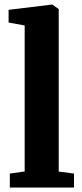

<svg xmlns="http://www.w3.org/2000/svg" viewBox="-20 -840 369 860"><path d="M90.5 -72V-726L18.5 -739V-796L212 -819.5H214.5L243 -799.5V-71.5L311.5 -62.5V0H24V-62.5Z"/></svg>

Font: Merriweather 20pt ExtraBold
Style: Regular
Weight: 800
Version: Version 2.100